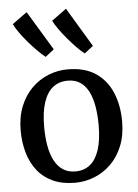

<svg xmlns="http://www.w3.org/2000/svg" viewBox="-59 -923 703 980"><g transform="rotate(-5 292.0 -433.5)"><path d="M32 -278.5Q32 -349 54.2 -403.2Q76.5 -457.5 114.2 -494.5Q152 -531.5 199.5 -550.2Q247 -569 297.5 -569Q385 -569 441 -531.2Q497 -493.5 524.5 -428Q552 -362.5 552 -280Q552 -209 529.8 -154.5Q507.5 -100 469.8 -63.2Q432 -26.5 384.5 -7.8Q337 11 286 11Q221 11 173 -10.8Q125 -32.5 94 -71.8Q63 -111 47.5 -163.8Q32 -216.5 32 -278.5ZM293 -46.5Q337 -46.5 367.8 -71.2Q398.5 -96 414.8 -146.2Q431 -196.5 431 -271.5Q431 -323.5 423.5 -367.5Q416 -411.5 399.8 -443.8Q383.5 -476 357.2 -493.8Q331 -511.5 293 -511.5Q248.5 -511.5 217.2 -486.8Q186 -462 169.5 -412.2Q153 -362.5 153 -286.5Q153 -234 160.8 -190.2Q168.5 -146.5 185.2 -114.2Q202 -82 228.5 -64.2Q255 -46.5 293 -46.5ZM191.5 -642.5Q177 -653.5 154.5 -675.8Q132 -698 108.5 -725.2Q85 -752.5 66.2 -778.8Q47.5 -805 39.5 -823.5L115 -878L236.5 -677L192.5 -642.5ZM392 -642.5Q377 -653.5 355.2 -675.5Q333.5 -697.5 310.5 -724.5Q287.5 -751.5 268.8 -777.8Q250 -804 241 -823L316.5 -878L437 -677L392.5 -642.5Z"/></g></svg>

Font: Merriweather 20pt Medium
Style: Regular
Weight: 500
Version: Version 2.100